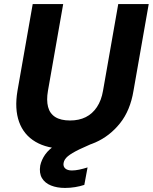

<svg xmlns="http://www.w3.org/2000/svg" viewBox="-20 -720 752 945"><path d="M299 12Q213 12 155 -22Q97 -56 74 -120Q51 -184 66 -273L141 -700H291L216 -273Q208 -227 216.5 -194Q225 -161 252 -144Q279 -127 325 -127Q369 -127 402 -143.5Q435 -160 457 -193Q479 -226 487 -273L562 -700H712L637 -273Q621 -176 570.5 -113Q520 -50 449.5 -19Q379 12 299 12ZM300 205Q261 205 231 193Q201 181 186.5 156.5Q172 132 178 95Q184 67 202 41Q220 15 257.5 -9.5Q295 -34 357 -59L404 -78L424 -9L371 15Q332 34 314 49Q296 64 293 82Q290 99 301 109Q312 119 334 119Q350 119 369.5 115Q389 111 411 104L395 190Q374 197 349.5 201Q325 205 300 205Z"/></svg>

Font: DM Sans 18pt Black
Style: Italic
Weight: 900
Italic angle: -10°
Designer: Colophon Foundry, Jonny Pinhorn
Foundry: Colophon Foundry
Version: Version 4.004;gftools[0.9.30]